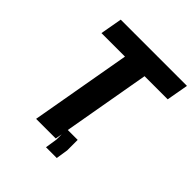

<svg xmlns="http://www.w3.org/2000/svg" viewBox="-217 -862 1071 1071"><g transform="rotate(45 318.5 -326.0)"><path d="M277 -596H91.5L114.5 -725H637L614 -596H431.5L341 -81H419V2L408 73H323L334 2V-40L327 0H172Z"/></g></svg>

Font: JuliaMono ExtraBold
Style: Italic
Weight: 800
Italic angle: -9°
Monospace: yes
Designer: cormullion
Foundry: corm
Version: Version 0.057; ttfautohint (v1.8.4)